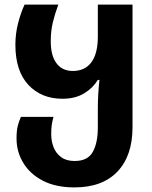

<svg xmlns="http://www.w3.org/2000/svg" viewBox="-20 -566 660 836"><path d="M304 250Q223 250 167 221Q111 192 81.5 143.5Q52 95 52 37Q52 4 57 -16.5Q62 -37 71 -57H213Q207 -36 205 -19.5Q203 -3 203 19Q203 49 213.5 75.5Q224 102 246.5 118.5Q269 135 305 135Q362 135 384 95.5Q406 56 406 -11V-93Q406 -155 413 -218H406Q384 -182 345.5 -159Q307 -136 252 -136Q160 -136 103.5 -196.5Q47 -257 47 -371Q47 -419 58.5 -464Q70 -509 87 -546H234Q219 -506 210 -468.5Q201 -431 201 -386Q201 -324 226 -290.5Q251 -257 297 -257Q350 -257 378 -295Q406 -333 406 -407V-546H557V-12Q557 112 491.5 181Q426 250 304 250Z"/></svg>

Font: Noto Sans Georgian Bold
Style: Regular
Weight: 700
Designer: Monotype Design Team, Akaki Razmadze
Foundry: Google LLC
Version: Version 2.005; ttfautohint (v1.8.4.7-5d5b)